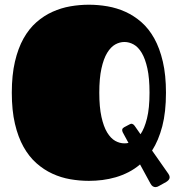

<svg xmlns="http://www.w3.org/2000/svg" viewBox="-20 -744 750 810"><path d="M355 19Q315.9 19 276.6 12.2Q237.3 5.4 201.2 -11.2Q165 -27.8 133.8 -55.4Q102.5 -83 79.3 -124.3Q56.2 -165.5 43 -221.9Q29.8 -278.3 29.8 -353Q29.8 -427.2 43 -483.9Q56.2 -540.5 79.3 -581.8Q102.5 -623 133.8 -650.4Q165 -677.7 201.2 -694.1Q237.3 -710.4 276.6 -717.3Q315.9 -724.1 355 -724.1Q394 -724.1 433.6 -717.3Q473.1 -710.4 509.3 -694.1Q545.4 -677.7 576.7 -650.4Q607.9 -623 630.9 -581.8Q653.8 -540.5 667 -483.9Q680.2 -427.2 680.2 -353Q680.2 -271 664.6 -211.2Q648.9 -151.4 621.6 -108.9L690.4 -10.7Q695.8 -2.4 695.8 3.4Q695.8 10.3 691.2 15.4Q686.5 20.5 680.7 23.9L649.9 41Q646.5 43 643.1 44.2Q639.6 45.4 635.7 45.4Q629.9 45.4 624.5 42Q619.1 38.6 614.7 30.3L570.8 -50.3Q547.9 -30.8 522 -17.6Q496.1 -4.4 468.5 3.7Q440.9 11.7 412.1 15.4Q383.3 19 355 19ZM526.4 -219.2Q538.1 -226.6 547.9 -213.4L572.8 -177.7Q589.4 -201.7 600.1 -244.4Q610.8 -287.1 610.8 -353Q610.8 -414.1 601.8 -455.1Q592.8 -496.1 577.9 -521Q563 -545.9 543.9 -556.4Q524.9 -566.9 504.9 -566.9Q484.9 -566.9 466.1 -556.4Q447.3 -545.9 432.1 -521Q417 -496.1 408 -455.1Q398.9 -414.1 398.9 -353Q398.9 -292 408 -251Q417 -210 432.1 -185.1Q447.3 -160.2 466.1 -149.7Q484.9 -139.2 504.9 -139.2Q514.2 -139.2 522 -141.1L498 -185.5Q494.6 -191.9 495.6 -197.5Q496.6 -203.1 503.4 -207Z"/></svg>

Font: Fascinate
Style: Regular
Weight: 900
Designer: Astigmatic (AOETI)
Foundry: Astigmatic (AOETI)
Version: Version 1.000